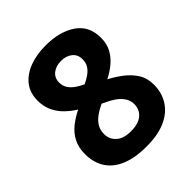

<svg xmlns="http://www.w3.org/2000/svg" viewBox="-203 -850 986 986"><g transform="rotate(-45 290.5 -357.0)"><path d="M291 -724Q392 -724 456 -680.5Q520 -637 520 -551Q520 -508 503 -476Q486 -444 457 -419.5Q428 -395 392 -377Q430 -357 464 -331Q498 -305 520 -270.5Q542 -236 542 -188Q542 -130 513.5 -85Q485 -40 429.5 -15Q374 10 291 10Q206 10 150 -14Q94 -38 66.5 -82Q39 -126 39 -186Q39 -235 57.5 -270Q76 -305 107 -329.5Q138 -354 176 -373Q144 -393 118 -418.5Q92 -444 76.5 -477Q61 -510 61 -552Q61 -609 91 -647Q121 -685 173 -704.5Q225 -724 291 -724ZM181 -190Q181 -152 208.5 -127Q236 -102 289 -102Q344 -102 372 -126Q400 -150 400 -189Q400 -216 385 -237.5Q370 -259 346.5 -275Q323 -291 297 -302L283 -309Q252 -295 229 -278Q206 -261 193.5 -239.5Q181 -218 181 -190ZM290 -612Q254 -612 229.5 -593Q205 -574 205 -540Q205 -516 216.5 -498Q228 -480 247.5 -466Q267 -452 291 -441Q313 -451 332.5 -464.5Q352 -478 363.5 -496Q375 -514 375 -540Q375 -574 351 -593Q327 -612 290 -612Z"/></g></svg>

Font: Noto Sans Lao UI
Style: Regular
Weight: 400
Designer: Monotype Design Team
Foundry: Monotype Imaging Inc.
Version: Version 2.000